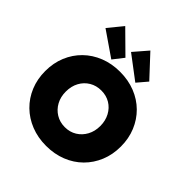

<svg xmlns="http://www.w3.org/2000/svg" viewBox="-254 -1147 1334 1334"><g transform="rotate(45 412.5 -480.5)"><path d="M413 10Q332 10 264 -17Q196 -44 146 -93Q96 -142 68.5 -208.5Q41 -275 41 -354Q41 -433 68.5 -499.5Q96 -566 146 -615Q196 -664 264 -691Q332 -718 413 -718Q494 -718 562 -691Q630 -664 679.5 -615Q729 -566 756.5 -499.5Q784 -433 784 -354Q784 -275 756.5 -208.5Q729 -142 679.5 -93Q630 -44 562 -17Q494 10 413 10ZM413 -174Q462 -174 500 -197.5Q538 -221 560 -261.5Q582 -302 582 -354Q582 -406 560 -447Q538 -488 500 -511Q462 -534 413 -534Q364 -534 325.5 -511Q287 -488 265 -447.5Q243 -407 243 -354Q243 -302 265 -261.5Q287 -221 325.5 -197.5Q364 -174 413 -174ZM541 -739 369 -869 457 -971 604 -813ZM309 -735 126 -861 213 -968 370 -813Z"/></g></svg>

Font: Lexend Deca ExtraBold
Style: Regular
Weight: 800
Designer: Bonnie Shaver-Troup, Thomas Jockin
Foundry: Lexend
Version: Version 1.008; ttfautohint (v1.8.4.7-5d5b)